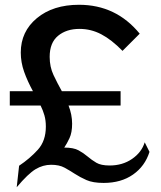

<svg xmlns="http://www.w3.org/2000/svg" viewBox="-20 -740 674 804"><path d="M21 -358H118Q95 -400 81 -439.5Q67 -479 67 -520Q67 -608 134.5 -664Q202 -720 311 -720Q466 -720 565 -599L493 -527Q447 -574 404 -596.5Q361 -619 313 -619Q258 -619 223 -590Q188 -561 188 -502Q188 -460 204 -426Q220 -392 239 -358H485V-298H267Q282 -260 282 -222Q282 -185 271 -161.5Q260 -138 249 -122Q288 -122 309 -110.5Q330 -99 347 -84.5Q364 -70 383.5 -58.5Q403 -47 439 -47Q493 -47 533 -74.5Q573 -102 586 -144L606 -104Q587 -44 537 -9Q487 26 414 26Q369 26 342 14Q315 2 293.5 -12Q272 -26 250 -38Q228 -50 194 -50Q160 -50 129 -31.5Q98 -13 50 44L60 -46Q105 -76 138.5 -113Q172 -150 172 -210Q172 -236 166 -257Q160 -278 150 -298H21Z"/></svg>

Font: Moderustic Med
Style: Regular
Weight: 500
Designer: Tural Alisoy
Foundry: TAFT Foundry
Version: Version 2.110